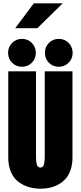

<svg xmlns="http://www.w3.org/2000/svg" viewBox="-20 -1132 490 1163"><path d="M72 -961 185 -1112H360L206 -961ZM29 -811.5Q29 -847.5 53.2 -872Q77.5 -896.5 113 -896.5Q148.5 -896.5 172.8 -872Q197 -847.5 197 -811.5Q197 -776 172.5 -751.8Q148 -727.5 113 -727.5Q78 -727.5 53.5 -751.8Q29 -776 29 -811.5ZM252 -811.5Q252 -847.5 276.2 -872Q300.5 -896.5 336 -896.5Q371.5 -896.5 395.8 -872Q420 -847.5 420 -811.5Q420 -776 395.5 -751.8Q371 -727.5 336 -727.5Q301 -727.5 276.5 -751.8Q252 -776 252 -811.5ZM225 11Q188 11 155 1.2Q122 -8.5 93 -29.5Q64 -50.5 47 -88.5Q30 -126.5 30 -178V-700H198V-190Q198 -147 204.2 -132Q210.5 -117 225 -117Q239 -117 245 -132Q251 -147 251 -190V-700H419V-178Q419 -136.5 407.8 -103.5Q396.5 -70.5 377.8 -49.5Q359 -28.5 333.5 -14.5Q308 -0.5 281.2 5.2Q254.5 11 225 11Z"/></svg>

Font: League Mono Condensed ExtraBold
Style: Regular
Weight: 800
Width: 1
Designer: Tyler Finck
Foundry: The League of Moveable Type / Tyler Finck
Version: Version 2.210